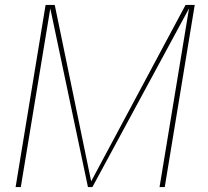

<svg xmlns="http://www.w3.org/2000/svg" viewBox="-20 -755 840 775"><path d="M353 0H335L183 -721L64 0H43L164 -735H201L348 -23L729 -735H766L645 0H624L743 -721Z"/></svg>

Font: Iosevka Aile Thin
Style: Italic
Weight: 100
Italic angle: -9°
Designer: Belleve Invis
Foundry: Belleve Invis
Version: Version 31.1.0; ttfautohint (v1.8.4)